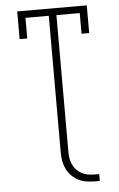

<svg xmlns="http://www.w3.org/2000/svg" viewBox="-61 -777 621 1001"><g transform="rotate(-5 250.0 -276.0)"><path d="M420 183H395Q373 183 351 179.5Q329 176 309 166Q289 156 273.5 140.5Q258 125 248 105Q238 85 234 63.5Q230 42 230 19V-698H108V-590H68V-735H432V-590H392V-698H270V19Q270 36 273 53Q276 70 283 85Q290 100 302 112.5Q314 125 329 133Q344 141 361 144Q378 147 395 147H420Z"/></g></svg>

Font: Iosevka Curly Slab Extralight
Style: Regular
Weight: 200
Monospace: yes
Designer: Belleve Invis
Foundry: Belleve Invis
Version: Version 22.1.2; ttfautohint (v1.8.4)